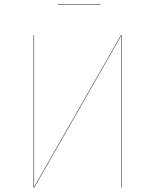

<svg xmlns="http://www.w3.org/2000/svg" viewBox="-20 -837 693 857"><path d="M523 0H521V-625V-678L133 0H130V-680H132V-36V-2L520 -680H523ZM239 -815V-817H429V-815Z"/></svg>

Font: FiraGO Two
Style: Regular
Weight: 100
Designer: bBox Type
Foundry: bBox Type GmbH
Version: Version 1.001